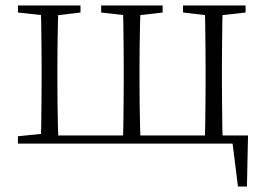

<svg xmlns="http://www.w3.org/2000/svg" viewBox="-20 -528 973 706"><path d="M130 0Q131 -24 131.5 -64.5Q132 -105 132.5 -148.5Q133 -192 133 -226V-283Q133 -316 132.5 -359.5Q132 -403 131.5 -443.5Q131 -484 130 -508H195Q194 -484 193 -443.5Q192 -403 191.5 -359.5Q191 -316 191 -283V-226Q191 -192 191.5 -148.5Q192 -105 193 -64.5Q194 -24 195 0ZM432 0Q433 -24 433.5 -64.5Q434 -105 434.5 -148.5Q435 -192 435 -226V-283Q435 -316 434.5 -359.5Q434 -403 433.5 -443.5Q433 -484 432 -508H497Q496 -484 495 -443.5Q494 -403 493.5 -359.5Q493 -316 493 -283V-226Q493 -192 493.5 -148.5Q494 -105 495 -64.5Q496 -24 497 0ZM733 0Q734 -24 734.5 -64.5Q735 -105 735.5 -148.5Q736 -192 736 -226V-283Q736 -316 735.5 -359.5Q735 -403 734.5 -443.5Q734 -484 733 -508H799Q798 -484 797.5 -443.5Q797 -403 796.5 -359.5Q796 -316 796 -283V-226Q796 -192 796.5 -148.5Q797 -105 797.5 -64.5Q798 -24 799 0ZM855 158 832 -26 863 0H163V-30H892L888 158ZM46 -482V-508H276V-482L175 -470H155ZM352 -482V-508H578V-482L475 -470H456ZM653 -482V-508H883V-482L776 -470H756ZM46 0V-27L155 -38H163V0Z"/></svg>

Font: Noto Serif SC
Style: Regular
Weight: 200
Designer: Ryoko NISHIZUKA 西塚涼子 (kana & ideographs); Frank Grießhammer (Latin, Greek & Cyrillic); Wenlong ZHANG 张文龙 (bopomofo); San
Foundry: Adobe
Version: Version 2.001;hotconv 1.1.0;makeotfexe 2.6.0